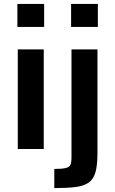

<svg xmlns="http://www.w3.org/2000/svg" viewBox="-20 -763 590 983"><path d="M69 -625V-743H206V-625ZM71 0V-510H204V0ZM344 -625V-743H481V-625ZM258 200V102Q299 102 317.5 97Q336 92 341 80Q346 68 346 48V-510H479V20Q479 82 469 118Q459 154 434.5 171.5Q410 189 367 194.5Q324 200 258 200Z"/></svg>

Font: Saira SemiBold
Style: Regular
Weight: 600
Designer: Hector Gatti with collaboration of the Omnibus-Type team
Foundry: Omnibus-Type
Version: Version 1.100; ttfautohint (v1.8.3)